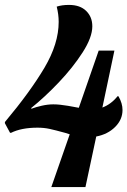

<svg xmlns="http://www.w3.org/2000/svg" viewBox="-22 -762 519 782"><path d="M370 -206 326 0H187L262 -215L243 -221Q203 -232 180 -237Q157 -242 131 -242Q65 -242 23 -221H19L-2 -260V-265Q101 -388 159 -486Q217 -584 217 -673Q217 -703 209 -735Q230 -742 259 -742Q304 -742 329 -717.5Q354 -693 354 -655Q354 -610 314.5 -548.5Q275 -487 217.5 -426.5Q160 -366 105 -322L106 -319Q124 -326 148.5 -331.5Q173 -337 195 -337Q220 -337 255 -331Q290 -325 299 -323L380 -556H444L395 -324Q430 -337 458 -371L461 -369Q477 -341 477 -314Q477 -275 447 -245Q417 -215 370 -206Z"/></svg>

Font: Lobster
Style: Regular
Weight: 400
Designer: Impallari Type
Foundry: Impallari Type
Version: Version 2.100